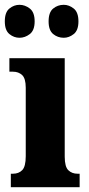

<svg xmlns="http://www.w3.org/2000/svg" viewBox="-35 -778 368 798"><path d="M10 0V-56H19Q43 -56 57.5 -71Q72 -86 72 -129V-413Q72 -452 57 -466Q42 -480 19 -480H4V-536H234V-127Q234 -85 249 -70.5Q264 -56 287 -56H296V0ZM230 -621Q205 -621 186 -636.5Q167 -652 167 -689Q167 -727 186 -742.5Q205 -758 230 -758Q252 -758 271.5 -742.5Q291 -727 291 -689Q291 -652 271.5 -636.5Q252 -621 230 -621ZM46 -621Q23 -621 4 -636.5Q-15 -652 -15 -689Q-15 -727 4 -742.5Q23 -758 46 -758Q69 -758 89 -742.5Q109 -727 109 -689Q109 -652 89 -636.5Q69 -621 46 -621Z"/></svg>

Font: Noto Serif Tamil ExtraCondensed Black
Style: Italic
Weight: 900
Width: 2
Italic angle: -12°
Designer: Indian Type Foundry, Tom Grace, and the Monotype Design Team
Foundry: Monotype Imaging Inc.
Version: Version 2.003; ttfautohint (v1.8.4.7-5d5b)